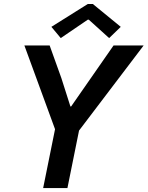

<svg xmlns="http://www.w3.org/2000/svg" viewBox="-20 -949 745 969"><path d="M257.8 -296.9 103 -719.7H230.5L289.6 -555.2L335.4 -411.6H338.9L553.2 -719.7H705.1L378.9 -290L320.3 0H197.8ZM239.3 -813.5 422.9 -928.7H448.7L589.4 -813.5L530.8 -756.8L428.2 -849.6H422.9L286.6 -756.8Z"/></svg>

Font: Reddit Sans Chocolate SemiBold
Style: Italic
Weight: 600
Italic angle: -11.25°
Designer: Stephen Hutchings
Version: Version 1.013